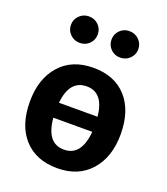

<svg xmlns="http://www.w3.org/2000/svg" viewBox="-146 -893 876 1010"><g transform="rotate(20 292.0 -388.0)"><path d="M178 -644Q147 -644 125 -665.5Q103 -687 103 -718Q103 -749 125 -770.5Q147 -792 178 -792Q210 -792 231.5 -770.5Q253 -749 253 -718Q253 -687 231.5 -665.5Q210 -644 178 -644ZM404 -644Q373 -644 351.5 -665.5Q330 -687 330 -718Q330 -749 351.5 -770.5Q373 -792 404 -792Q436 -792 458 -770.5Q480 -749 480 -718Q480 -687 458 -665.5Q436 -644 404 -644ZM546 -265Q546 -138 478 -61Q410 16 292 16Q173 16 105.5 -58.5Q38 -133 38 -265Q38 -393 106 -469.5Q174 -546 293 -546Q412 -546 479 -471.5Q546 -397 546 -265ZM293 -442Q197 -442 184 -311H400Q387 -442 293 -442ZM401 -227H183Q195 -88 292 -88Q389 -88 401 -227Z"/></g></svg>

Font: Fira Sans SemiBold
Style: Regular
Weight: 600
Designer: bBox Type GmbH & Carrois Corporate GbR & Edenspiekermann AG
Foundry: bBox Type GmbH & Carrois Corporate GbR & Edenspiekermann AG
Version: Version 4.301;PS 004.301;hotconv 1.0.88;makeotf.lib2.5.64775